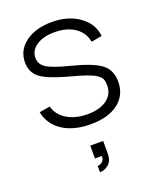

<svg xmlns="http://www.w3.org/2000/svg" viewBox="-150 -645 819 999"><g transform="rotate(-20 259.5 -145.0)"><path d="M269.5 14.2Q175.8 14.2 115 -25.4Q54.2 -64.9 40 -135.7L99.1 -145.5Q111.8 -97.2 158.2 -68.8Q204.6 -40.5 272 -40.5Q339.4 -40.5 378.7 -69.1Q418 -97.7 418 -147Q418 -168.5 412.4 -181.9Q406.7 -195.3 387.2 -208Q367.7 -220.7 337.2 -231.2Q306.6 -241.7 250.5 -256.8Q137.7 -287.1 97.2 -318.1Q56.6 -349.1 56.6 -404.8Q56.6 -471.7 112.5 -513.4Q168.5 -555.2 258.8 -555.2Q349.1 -555.2 410.4 -511.5Q471.7 -467.8 478.5 -398.4L419.4 -387.7Q410.6 -439.5 366.9 -469.7Q323.2 -500 256.8 -500.5Q194.3 -501.5 155 -475.8Q115.7 -450.2 115.7 -408.2Q115.7 -372.6 148.7 -351.6Q181.6 -330.6 276.9 -306.6Q393.1 -276.9 435.8 -242.9Q478.5 -209 478.5 -146.5Q478.5 -71.3 422.9 -28.6Q367.2 14.2 269.5 14.2ZM228 265.1V230.5Q240.7 230.5 253.9 220.5Q267.1 210.4 265.6 189H228V117.7H299.3V189Q299.3 226.1 277.6 245.6Q255.9 265.1 228 265.1Z"/></g></svg>

Font: Manrope Light
Style: Regular
Weight: 300
Designer: Mikhail Sharanda
Foundry: Mikhail Sharanda
Version: Version 4.505;FEAKit 1.0